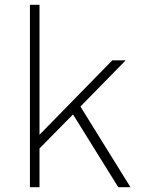

<svg xmlns="http://www.w3.org/2000/svg" viewBox="-20 -782 605 802"><path d="M474 0 285 -304 145 -162V0H105V-762H145V-219L449 -530H505L316 -337L525 0Z"/></svg>

Font: Morrison Thin
Style: Regular
Weight: 100
Designer: Pablo Impallari, Rodrigo Fuenzalida (Modified by Dan O. Williams)
Version: Version 0.03;June 6, 2019;FontCreator 11.5.0.2425 64-bit; tt